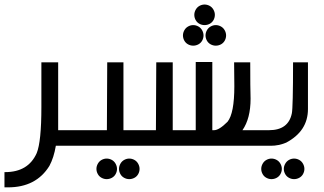

<svg xmlns="http://www.w3.org/2000/svg" viewBox="-44 -640 1421 843"><path d="M201.2 0Q192.4 52.2 172.9 88.4Q114.7 182.6 -8.8 182.6H-24.4V115.7H-21.5Q80.1 115.7 117.2 32.2Q137.7 -18.1 137.7 -169.9V-366.2H211.4V-68.4H299.3V0Z M523.4 56.2Q535.2 56.2 545.9 62Q556.6 67.9 562.7 78.9Q568.8 89.8 568.8 101.6Q568.8 113.3 563 124Q557.1 134.8 546.4 140.6Q535.6 146.5 523.4 146.5Q511.7 146.5 501 140.6Q490.2 134.8 484.4 124Q478.5 113.3 478.5 101.6Q478.5 89.8 484.6 78.9Q490.7 67.9 501.5 62Q512.2 56.2 523.4 56.2ZM424.3 56.2Q436 56.2 446.8 62Q457.5 67.9 463.6 78.9Q469.7 89.8 469.7 101.6Q469.7 113.3 463.9 124Q458 134.8 447.3 140.6Q436.5 146.5 424.3 146.5Q412.6 146.5 401.9 140.6Q391.1 134.8 385.3 124Q379.4 113.3 379.4 101.6Q379.4 89.8 385.5 78.9Q391.6 67.9 402.3 62Q413.1 56.2 424.3 56.2ZM426.8 -366.2H498V-68.4H581.5V0H274.9V-68.4H425.3Z M815.4 -367.7H888.2V-68.4H896Q918 -68.4 955.1 -105.5Q984.9 -142.6 984.9 -261.2L983.9 -366.2H1054.7Q1054.7 -252 1056.2 -206.5Q1056.2 -119.6 1020.5 -68.4H1110.8V0H557.1V-68.4H640.6L642.1 -366.2H714.4V-68.4H815.4ZM854 -620.1Q865.7 -620.1 876.5 -614.3Q887.2 -608.4 893.3 -597.4Q899.4 -586.4 899.4 -574.7Q899.4 -563 893.6 -552.2Q887.7 -541.5 877 -535.6Q866.2 -529.8 854 -529.8Q842.3 -529.8 831.5 -535.6Q820.8 -541.5 814.9 -552.2Q809.1 -563 809.1 -574.7Q809.1 -586.4 815.2 -597.4Q821.3 -608.4 832 -614.3Q842.8 -620.1 854 -620.1ZM903.3 -529.8Q915 -529.8 925.8 -523.9Q936.5 -518.1 942.6 -507.1Q948.7 -496.1 948.7 -484.4Q948.7 -472.7 942.9 -461.9Q937 -451.2 926.3 -445.3Q915.5 -439.5 903.3 -439.5Q891.6 -439.5 880.9 -445.3Q870.1 -451.2 864.3 -461.9Q858.4 -472.7 858.4 -484.4Q858.4 -496.1 864.5 -507.1Q870.6 -518.1 881.3 -523.9Q892.1 -529.8 903.3 -529.8ZM804.2 -529.8Q815.9 -529.8 826.7 -523.9Q837.4 -518.1 843.5 -507.1Q849.6 -496.1 849.6 -484.4Q849.6 -472.7 843.8 -461.9Q837.9 -451.2 827.1 -445.3Q816.4 -439.5 804.2 -439.5Q792.5 -439.5 781.7 -445.3Q771 -451.2 765.1 -461.9Q759.3 -472.7 759.3 -484.4Q759.3 -496.1 765.4 -507.1Q771.5 -518.1 782.2 -523.9Q793 -529.8 804.2 -529.8Z M1247.1 56.2Q1258.8 56.2 1269.5 62Q1280.3 67.9 1286.4 78.9Q1292.5 89.8 1292.5 101.6Q1292.5 113.3 1286.6 124Q1280.8 134.8 1270 140.6Q1259.3 146.5 1247.1 146.5Q1235.4 146.5 1224.6 140.6Q1213.9 134.8 1208 124Q1202.1 113.3 1202.1 101.6Q1202.1 89.8 1208.3 78.9Q1214.4 67.9 1225.1 62Q1235.8 56.2 1247.1 56.2ZM1147.9 56.2Q1159.7 56.2 1170.4 62Q1181.2 67.9 1187.3 78.9Q1193.4 89.8 1193.4 101.6Q1193.4 113.3 1187.5 124Q1181.6 134.8 1170.9 140.6Q1160.2 146.5 1147.9 146.5Q1136.2 146.5 1125.5 140.6Q1114.7 134.8 1108.9 124Q1103 113.3 1103 101.6Q1103 89.8 1109.1 78.9Q1115.2 67.9 1126 62Q1136.7 56.2 1147.9 56.2ZM1242.7 -366.2H1308.1V-161.1Q1308.1 -64.5 1212.4 -13.7Q1179.2 0 1145.5 0H1086.4V-68.4H1137.2Q1222.2 -68.4 1237.3 -142.1Q1242.7 -167 1242.7 -366.2Z"/></svg>

Font: Gasq
Style: Regular
Weight: 400
Designer: Husham Jawad
Version: Version 1.00;December 29, 2020;FontCreator 13.0.0.2683 32-bi